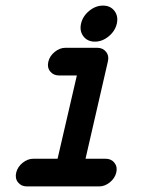

<svg xmlns="http://www.w3.org/2000/svg" viewBox="-20 -654 600 687"><path d="M299 -615Q322 -634 348.5 -634Q375 -634 389.5 -615Q404 -596 398 -569.5Q392 -543 369 -524Q346 -505 319.5 -505Q293 -505 278.5 -524Q264 -543 270 -569.5Q276 -596 299 -615ZM191 -384Q171 -384 159.5 -398.5Q148 -413 153 -433.5Q158 -454 176 -468.5Q194 -483 214 -483H328Q348 -483 359.5 -468.5Q371 -454 366 -434L286 -86H358Q378 -86 389.5 -71.5Q401 -57 396 -36.5Q391 -16 373 -1.5Q355 13 335 13H76Q56 13 44.5 -1.5Q33 -16 38 -36.5Q43 -57 61 -71.5Q79 -86 99 -86H186L255 -384Z"/></svg>

Font: Brass Mono
Style: Bold Italic
Weight: 700
Italic angle: -13°
Monospace: yes
Version: Version 1.000; ttfautohint (v1.8.3) -l 8 -r 50 -G 200 -x 14 